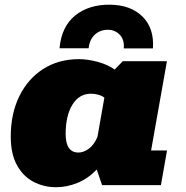

<svg xmlns="http://www.w3.org/2000/svg" viewBox="-20 -782 785 811"><path d="M216.8 8.8Q164.6 8.8 120.8 -14.4Q77.1 -37.6 51.3 -85Q25.4 -132.3 25.4 -204.6Q25.4 -302.2 61.8 -376Q98.1 -449.7 163.1 -491Q228 -532.2 313.5 -532.2Q349.6 -532.2 392.3 -520.8Q435.1 -509.3 464.4 -488.3L498.5 -523.4H685.1L618.2 -146.5H685.5L659.7 0H411.1L388.7 -65.9Q352.1 -27.8 307.4 -9.5Q262.7 8.8 216.8 8.8ZM311.5 -137.7Q332.5 -137.7 354.5 -153.3Q376.5 -168.9 391.6 -203.6L420.9 -369.6Q410.2 -377.9 394.5 -382.1Q378.9 -386.2 364.7 -386.2Q314.5 -386.2 285.9 -339.8Q257.3 -293.5 257.3 -216.3Q257.3 -137.7 311.5 -137.7ZM502.9 -577.6Q505.9 -614.3 485.8 -635.3Q465.8 -656.2 435.5 -656.2Q402.3 -656.2 380.1 -635.3Q357.9 -614.3 354.5 -578.1H231.4Q239.7 -669.9 297.6 -716.6Q355.5 -763.2 444.8 -762.2Q532.2 -761.2 582 -711.9Q631.8 -662.6 626 -577.6Z"/></svg>

Font: Bevan
Style: Italic
Weight: 400
Italic angle: -10°
Designer: Vernon Adams
Foundry: Vernon Adams
Version: Version 2.100; ttfautohint (v1.8.3)